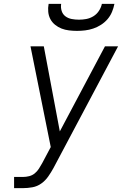

<svg xmlns="http://www.w3.org/2000/svg" viewBox="-20 -975 640 995"><path d="M53 0V-58H99Q115 -58 131 -62Q147 -66 160 -76.5Q173 -87 182 -101.5Q191 -116 199 -130V-131Q199 -131 199.5 -131Q200 -131 200 -131Q200 -132 200 -132Q200 -132 200 -132L243 -213L138 -735H207L290 -294L524 -735H592L257 -104Q245 -82 230 -60.5Q215 -39 194 -24Q173 -9 148 -4.5Q123 0 99 0ZM379 -815Q358 -815 337.5 -817.5Q317 -820 299 -827Q281 -834 265.5 -846.5Q250 -859 241 -876Q232 -893 230 -913.5Q228 -934 232 -955H297Q294 -936 299.5 -918.5Q305 -901 319 -890.5Q333 -880 351.5 -876.5Q370 -873 389 -873Q408 -873 427 -876.5Q446 -880 463.5 -890.5Q481 -901 492.5 -918.5Q504 -936 508 -955H573Q569 -934 560.5 -913.5Q552 -893 537.5 -876Q523 -859 503.5 -846.5Q484 -834 463 -827Q442 -820 421 -817.5Q400 -815 379 -815Z"/></svg>

Font: Iosevka SS04 Lt Ex Obl
Style: Regular
Weight: 300
Width: 7
Italic angle: -9°
Monospace: yes
Designer: Belleve Invis
Foundry: Belleve Invis
Version: Version 19.0.0; ttfautohint (v1.8.4)